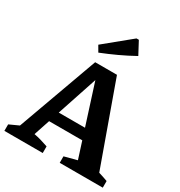

<svg xmlns="http://www.w3.org/2000/svg" viewBox="-211 -1061 1131 1205"><g transform="rotate(30 354.5 -458.5)"><path d="M645 -70Q662 -65 678.5 -59.5Q695 -54 711 -48V0H399V-47L490 -71L317 -612H350L172 -77Q199 -72 224.5 -64.5Q250 -57 276 -48V0H-2V-47L66 -78L276 -658H434ZM167 -193V-270H534V-193ZM263 -720 238 -763 426 -917H443L491 -827Q435 -796 378 -769.5Q321 -743 263 -720Z"/></g></svg>

Font: Piazzolla 24pt
Style: Bold
Weight: 700
Designer: Juan Pablo del Peral
Foundry: Huerta Tipografica
Version: Version 2.005